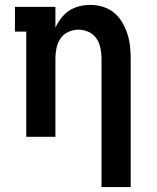

<svg xmlns="http://www.w3.org/2000/svg" viewBox="-20 -558 640 783"><path d="M394 205V-320Q394 -341 389.5 -362.5Q385 -384 373 -401.5Q361 -419 341 -428Q321 -437 300 -437Q279 -437 259 -428Q239 -419 227 -401.5Q215 -384 210.5 -362.5Q206 -341 206 -320V0H87V-429H41V-530H206V-445Q215 -465 229 -483.5Q243 -502 262 -514.5Q281 -527 303.5 -532.5Q326 -538 348 -538Q374 -538 399 -530.5Q424 -523 444 -507Q464 -491 477.5 -468.5Q491 -446 499 -421.5Q507 -397 510 -371.5Q513 -346 513 -320V205Z"/></svg>

Font: Iosevka Curly Slab Extended
Style: Bold
Weight: 700
Width: 7
Monospace: yes
Designer: Belleve Invis
Foundry: Belleve Invis
Version: Version 11.1.0; ttfautohint (v1.8.3)